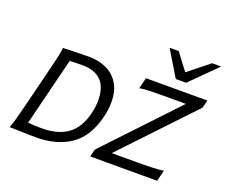

<svg xmlns="http://www.w3.org/2000/svg" viewBox="-151 -1210 1695 1449"><g transform="rotate(20 696.5 -486.0)"><path d="M110.4 -217.8 175.3 -478.5Q192.9 -548.8 207 -609.4Q221.2 -669.9 222.7 -698.7Q244.1 -700.2 282 -701.4Q319.8 -702.6 361.8 -703.1Q403.8 -703.6 436.5 -703.6Q508.3 -703.6 569.8 -676Q631.3 -648.4 668.9 -589.1Q706.5 -529.8 706.5 -435.1Q706.5 -408.7 702.9 -379.2Q699.2 -349.6 690.9 -316.4Q648.4 -145.5 537.6 -70.3Q426.8 4.9 264.6 4.9Q241.2 4.9 205.1 4.2Q168.9 3.4 133.3 2.4Q97.7 1.5 73.2 0.7Q48.8 0 48.8 0Q61.5 -28.8 76.9 -87.9Q92.3 -147 110.4 -217.8ZM304.2 -624.5 168.5 -79.1Q185.5 -77.6 215.1 -75.9Q244.6 -74.2 279.3 -74.2Q408.7 -74.2 486.3 -130.4Q564 -186.5 593.8 -307.1Q608.4 -366.7 608.4 -415Q608.4 -627 405.3 -627Q381.3 -627 352.1 -626.2Q322.8 -625.5 304.2 -624.5ZM1382.8 -698.7 1367.2 -636.2 840.3 -79.1H1040.5Q1112.3 -79.1 1168.5 -81.3Q1224.6 -83.5 1255.4 -88.4L1233.4 0H696.3L710.9 -60.1L1238.8 -619.6H1063Q990.7 -619.6 944.6 -617.9Q898.4 -616.2 867.7 -610.4L889.6 -698.7ZM978.5 -975.6H1051.8L1152.8 -841.8L1319.8 -975.6H1393.1L1186 -770H1103Z"/></g></svg>

Font: Andika
Style: Italic
Weight: 400
Italic angle: -14°
Designer: Victor Gaultney, Annie Olsen, Julie Remington, Don Collingsworth, Eric Hays, Becca Hirsbrunner
Foundry: SIL International
Version: Version 6.101